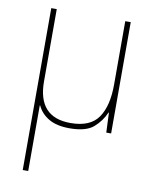

<svg xmlns="http://www.w3.org/2000/svg" viewBox="-86 -593 717 897"><g transform="rotate(10 273.0 -144.0)"><path d="M110 -71H112Q129 -34 166.5 -12Q204 10 265 10Q343 10 378.5 -21Q414 -52 432 -94H434L438 0H461V-528H435V-227Q435 -126 397 -70.5Q359 -15 265 -15Q110 -15 110 -185V-528H84V240H110Z"/></g></svg>

Font: Noto Sans Display Thin
Style: Regular
Weight: 250
Designer: Monotype Design Team
Foundry: Monotype Imaging Inc.
Version: Version 1.900